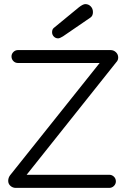

<svg xmlns="http://www.w3.org/2000/svg" viewBox="-20 -915 622 936"><path d="M263.2 -728Q251 -728 242.4 -736.8Q233.9 -745.6 233.9 -757.8Q233.9 -772 242.2 -778.8L365.2 -879.9Q384.8 -895 396 -895Q411.6 -895 422.4 -883.8Q433.1 -872.6 433.1 -856Q433.1 -838.4 421.9 -830.1L287.1 -737.8Q271.5 -728 263.2 -728ZM57.1 1Q42 1 31 -8.8Q20 -18.6 20 -33.2Q20 -47.9 28.8 -60.1L465.8 -607.9H67.9Q54.2 -607.9 45.2 -617.2Q36.1 -626.5 36.1 -640.1Q36.1 -652.3 45.4 -661.6Q54.7 -670.9 67.9 -670.9H519Q534.2 -670.9 545.2 -660.4Q556.2 -649.9 556.2 -634.8Q556.2 -621.1 546.9 -611.8L109.9 -63H512.2Q525.9 -63 535.4 -53.7Q544.9 -44.4 544.9 -30.8Q544.9 -18.1 535.4 -8.5Q525.9 1 512.2 1Z"/></svg>

Font: Comic Neue
Style: Regular
Weight: 400
Designer: Craig Rozynski
Foundry: Craig Rozynski
Version: Version 2.003;hotconv 1.0.109;makeotfexe 2.5.65596